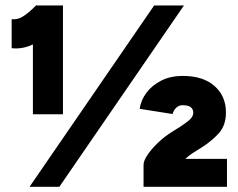

<svg xmlns="http://www.w3.org/2000/svg" viewBox="-20 -721 917 741"><path d="M107 -280V-634L120 -700H223V-280ZM25 -535V-647Q50 -644 74 -661Q98 -678 120 -701L199 -628Q156 -577 114 -553.5Q72 -530 25 -535ZM94 0 575 -700H690L209 0ZM655 -65 534 -85Q534 -100 548.5 -122Q563 -144 587.5 -168Q612 -192 642 -211L674 -231Q690 -241 708 -255.5Q726 -270 726 -286Q726 -299 716.5 -307Q707 -315 684 -315Q671 -315 660.5 -305.5Q650 -296 646 -281L519 -301Q524 -335 545.5 -363.5Q567 -392 602.5 -410Q638 -428 685 -428Q764 -428 808 -389Q852 -350 852 -287Q852 -238 825.5 -208Q799 -178 760 -153L725 -131Q712 -123 697 -109.5Q682 -96 670 -83.5Q658 -71 655 -65ZM534 0V-85L625 -108H856V0Z"/></svg>

Font: Figtree Black
Style: Regular
Weight: 900
Designer: Erik Kennedy
Foundry: Erik Kennedy
Version: Version 2.001;gftools[0.9.30]